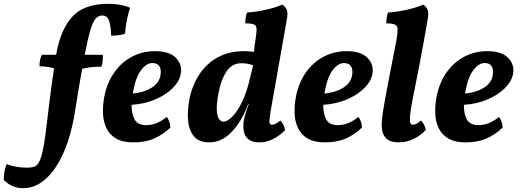

<svg xmlns="http://www.w3.org/2000/svg" viewBox="-170 -734 2714 1002"><path d="M49 -448H123L124 -454Q147 -582 208.5 -648Q270 -714 393 -714Q433 -714 464 -707.5Q495 -701 509 -693Q499 -666 491.5 -626.5Q484 -587 483 -559Q472 -553 450 -550.5Q428 -548 410 -548Q409 -590 400.5 -621.5Q392 -653 364 -653Q343 -653 328.5 -636Q314 -619 301 -574.5Q288 -530 272 -448H367Q367 -430 365.5 -413.5Q364 -397 359 -386Q331 -386 306.5 -383.5Q282 -381 259 -375Q246 -306 237 -248.5Q228 -191 220 -144Q207 -63 183 8Q159 79 124.5 133Q90 187 46 217.5Q2 248 -50 248Q-78 248 -103.5 237.5Q-129 227 -150 205Q-151 186 -147 163Q-143 140 -135 122Q-111 132 -83.5 136.5Q-56 141 -26 141Q-5 141 9.5 135.5Q24 130 34 111.5Q44 93 52.5 55.5Q61 18 69 -46Q77 -110 87 -193.5Q97 -277 112 -378Q71 -388 36 -388Q36 -404 39 -420.5Q42 -437 49 -448Z M526 9Q469 9 435 -11.5Q401 -32 385 -66Q369 -100 367.5 -142Q366 -184 374 -228Q389 -304 427.5 -357.5Q466 -411 520.5 -439Q575 -467 639 -467Q715 -467 749 -431Q783 -395 773 -346Q765 -307 729 -272Q693 -237 637.5 -214Q582 -191 517 -187Q516 -142 532 -111.5Q548 -81 593 -81Q622 -81 649.5 -92.5Q677 -104 700 -124Q718 -101 719 -68Q680 -31 634.5 -11Q589 9 526 9ZM525 -257Q524 -251 523 -246Q580 -251 619.5 -275Q659 -299 667 -338Q673 -369 662.5 -387Q652 -405 625 -405Q595 -405 567 -369Q539 -333 525 -257Z M1184 9Q1142 9 1123 -10Q1104 -29 1101 -57.5Q1098 -86 1104 -113Q1107 -129 1114 -150.5Q1121 -172 1128 -191H1125Q1092 -101 1039.5 -46Q987 9 922 9Q868 9 842 -22.5Q816 -54 811.5 -105.5Q807 -157 819 -218Q833 -288 869.5 -344.5Q906 -401 965 -434Q1024 -467 1105 -467Q1131 -467 1156 -463Q1157 -489 1162 -519Q1169 -561 1169 -581Q1169 -601 1155.5 -606.5Q1142 -612 1110 -612Q1110 -626 1112 -641Q1114 -656 1120 -669Q1163 -671 1215 -682.5Q1267 -694 1303 -710Q1321 -698 1327 -682.5Q1333 -667 1327 -633L1247 -180Q1239 -136 1237 -115.5Q1235 -95 1238 -89Q1241 -83 1249 -83Q1257 -83 1267 -87.5Q1277 -92 1293 -105Q1313 -85 1318 -55Q1290 -26 1255.5 -8.5Q1221 9 1184 9ZM972 -256Q956 -179 963.5 -139Q971 -99 998 -99Q1015 -99 1041 -124Q1067 -149 1093 -201.5Q1119 -254 1137 -336L1151 -393Q1137 -399 1120.5 -401.5Q1104 -404 1090 -404Q1041 -404 1013 -362.5Q985 -321 972 -256Z M1526 9Q1469 9 1435 -11.5Q1401 -32 1385 -66Q1369 -100 1367.5 -142Q1366 -184 1374 -228Q1389 -304 1427.5 -357.5Q1466 -411 1520.5 -439Q1575 -467 1639 -467Q1715 -467 1749 -431Q1783 -395 1773 -346Q1765 -307 1729 -272Q1693 -237 1637.5 -214Q1582 -191 1517 -187Q1516 -142 1532 -111.5Q1548 -81 1593 -81Q1622 -81 1649.5 -92.5Q1677 -104 1700 -124Q1718 -101 1719 -68Q1680 -31 1634.5 -11Q1589 9 1526 9ZM1525 -257Q1524 -251 1523 -246Q1580 -251 1619.5 -275Q1659 -299 1667 -338Q1673 -369 1662.5 -387Q1652 -405 1625 -405Q1595 -405 1567 -369Q1539 -333 1525 -257Z M1913 9Q1862 9 1841.5 -16Q1821 -41 1822 -83Q1822 -96 1823.5 -111.5Q1825 -127 1829 -154Q1833 -181 1841.5 -226.5Q1850 -272 1863.5 -343Q1877 -414 1898 -519Q1905 -560 1905 -579.5Q1905 -599 1891.5 -605.5Q1878 -612 1846 -612Q1846 -626 1848 -641Q1850 -656 1855 -669Q1899 -671 1951 -682.5Q2003 -694 2039 -710Q2056 -698 2062 -682Q2068 -666 2062 -633Q2043 -522 2022.5 -414.5Q2002 -307 1981 -203Q1971 -151 1969.5 -125.5Q1968 -100 1972 -91.5Q1976 -83 1985 -83Q1993 -83 2003 -88Q2013 -93 2027 -105Q2047 -85 2052 -56Q2024 -25 1987 -8Q1950 9 1913 9Z M2260 9Q2203 9 2169 -11.5Q2135 -32 2119 -66Q2103 -100 2101.5 -142Q2100 -184 2108 -228Q2123 -304 2161.5 -357.5Q2200 -411 2254.5 -439Q2309 -467 2373 -467Q2449 -467 2483 -431Q2517 -395 2507 -346Q2499 -307 2463 -272Q2427 -237 2371.5 -214Q2316 -191 2251 -187Q2250 -142 2266 -111.5Q2282 -81 2327 -81Q2356 -81 2383.5 -92.5Q2411 -104 2434 -124Q2452 -101 2453 -68Q2414 -31 2368.5 -11Q2323 9 2260 9ZM2259 -257Q2258 -251 2257 -246Q2314 -251 2353.5 -275Q2393 -299 2401 -338Q2407 -369 2396.5 -387Q2386 -405 2359 -405Q2329 -405 2301 -369Q2273 -333 2259 -257Z"/></svg>

Font: Vollkorn
Style: Bold Italic
Weight: 700
Italic angle: -11°
Designer: Friedrich Althausen
Foundry: Friedrich Althausen
Version: Version 5.000; ttfautohint (v1.8.3)